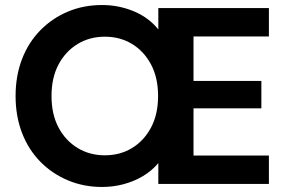

<svg xmlns="http://www.w3.org/2000/svg" viewBox="-20 -732 1137 764"><path d="M386 12Q313 12 250 -14.5Q187 -41 140 -89Q93 -137 67.5 -203.5Q42 -270 42 -350Q42 -430 67.5 -496.5Q93 -563 140 -611Q187 -659 249.5 -685.5Q312 -712 386 -712Q452 -712 511.5 -687.5Q571 -663 610 -615V-700H1050V-587H750V-410H1020V-301H750V-113H1050V0H610V-83Q584 -52 548.5 -31Q513 -10 471.5 1Q430 12 386 12ZM397 -114Q458 -114 505.5 -143Q553 -172 581 -224.5Q609 -277 609 -350Q609 -423 581 -475.5Q553 -528 505.5 -557Q458 -586 397 -586Q337 -586 289 -557Q241 -528 213 -475.5Q185 -423 185 -350Q185 -277 213 -224.5Q241 -172 289 -143Q337 -114 397 -114Z"/></svg>

Font: DM Sans 28pt ExtraBold
Style: Regular
Weight: 800
Version: Version 4.004;gftools[0.9.30]